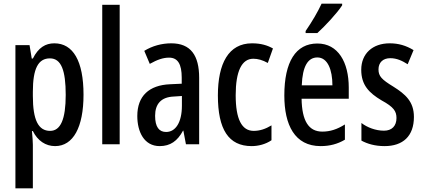

<svg xmlns="http://www.w3.org/2000/svg" viewBox="-20 -786 2305 1046"><path d="M276 -550C228 -550 189 -527 159 -467H153L141 -540H64V240H159V3C159 -15 157 -39 154 -72H159C185 -19 229 10 280 10C379 10 435 -93 435 -270C435 -454 378 -550 276 -550ZM252 -468C314 -468 338 -402 338 -269C338 -136 310 -73 253 -73C189 -73 159 -132 159 -263V-286C159 -412 188 -468 252 -468Z M632 0V-760H537V0Z M913 -550C861 -550 810 -536 766 -509L796 -438C837 -461 869 -472 901 -472C949 -472 970 -436 970 -363V-330L906 -327C792 -322 728 -263 728 -154C728 -68 765 10 850 10C908 10 947 -18 977 -74H979L993 0H1065V-362C1065 -484 1019 -550 913 -550ZM926 -260 971 -263V-210C971 -120 937 -67 885 -67C847 -67 825 -94 825 -155C825 -220 858 -257 926 -260Z M1351 10C1387 10 1427 0 1459 -22V-103C1426 -83 1395 -73 1362 -73C1297 -73 1264 -137 1264 -267C1264 -398 1297 -466 1360 -466C1385 -466 1410 -459 1439 -443L1467 -522C1437 -539 1402 -550 1353 -550C1225 -550 1167 -440 1167 -266C1167 -81 1225 10 1351 10Z M1844 -757V-766H1732C1711 -721 1682 -671 1645 -617V-606H1709C1751 -644 1818 -716 1844 -757ZM1709 -549C1591 -549 1529 -449 1529 -266C1529 -106 1585 10 1727 10C1775 10 1819 -1 1859 -25V-108C1816 -81 1778 -69 1736 -69C1661 -69 1625 -128 1623 -248H1880V-309C1880 -447 1822 -549 1709 -549ZM1709 -473C1765 -473 1791 -406 1791 -321H1624C1628 -426 1658 -473 1709 -473Z M2235 -149C2235 -233 2188 -273 2123 -314C2059 -353 2042 -371 2042 -408C2042 -445 2066 -469 2106 -469C2142 -469 2171 -455 2201 -436L2233 -513C2192 -538 2151 -550 2103 -550C2010 -550 1948 -494 1948 -406C1948 -323 1990 -280 2059 -239C2125 -203 2140 -180 2140 -143C2140 -100 2115 -74 2072 -74C2026 -74 1980 -92 1949 -116V-20C1982 -2 2024 10 2075 10C2175 10 2235 -44 2235 -149Z"/></svg>

Font: Noto Sans Malayalam ExtraCondensed Medium
Style: Regular
Weight: 500
Width: 2
Designer: Jelle Bosma - Monotype Design Team
Foundry: Monotype Imaging Inc.
Version: Version 2.104